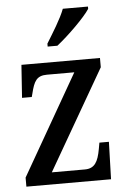

<svg xmlns="http://www.w3.org/2000/svg" viewBox="-54 -806 553 845"><g transform="rotate(-5 222.5 -383.0)"><path d="M175 -619V-606H218C269 -646 345 -721 367 -756V-766H256C239 -721 203 -665 175 -619ZM28 0H402L407 -165H365L360 -137C350 -82 335 -53 291 -53H145L400 -495V-536H53L43 -391H86L90 -406C103 -459 115 -483 161 -483H282L28 -40Z"/></g></svg>

Font: Noto Serif Ethiopic Condensed Medium
Style: Regular
Weight: 500
Width: 3
Designer: Monotype Design Team
Foundry: Monotype Imaging Inc.
Version: Version 2.102